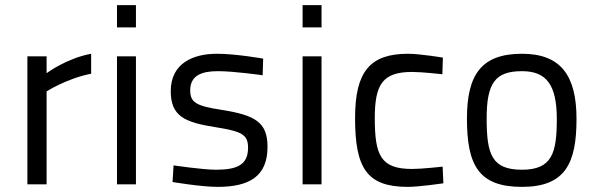

<svg xmlns="http://www.w3.org/2000/svg" viewBox="-20 -720 2322 750"><path d="M87 0H162V-363C162 -363 242 -414 336 -432V-510C239 -492 162 -434 162 -434V-500H87Z M437 0H511V-500H437ZM437 -613H511V-700H437Z M1008 -491C1008 -491 902 -510 827 -510C736 -510 647 -474 647 -364C647 -266 701 -242 823 -223C923 -207 949 -195 949 -143C949 -75 905 -57 823 -57C772 -57 658 -74 658 -74L654 -9C654 -9 766 10 830 10C951 10 1025 -29 1025 -146C1025 -243 977 -270 845 -291C746 -306 723 -320 723 -367C723 -426 769 -442 831 -442C895 -442 1006 -426 1006 -426Z M1162 0H1236V-500H1162ZM1162 -613H1236V-700H1162Z M1574 -510C1425 -510 1367 -440 1367 -259C1367 -63 1413 10 1573 10C1618 10 1712 -4 1712 -4L1709 -69C1709 -69 1628 -60 1590 -60C1467 -60 1444 -113 1444 -259C1444 -391 1475 -439 1590 -439C1628 -439 1708 -430 1708 -430L1710 -495C1710 -495 1620 -510 1574 -510Z M2019 -510C1861 -510 1804 -429 1804 -257C1804 -74 1850 10 2019 10C2188 10 2232 -82 2232 -255C2232 -426 2170 -510 2019 -510ZM2019 -57C1901 -57 1881 -117 1881 -257C1881 -394 1913 -442 2019 -442C2115 -442 2155 -388 2155 -255C2155 -123 2137 -57 2019 -57Z"/></svg>

Font: TitilliumText22L
Style: 400 wt
Weight: 400
Designer: Campivisivi
Foundry: Campivisivi
Version: 1.000